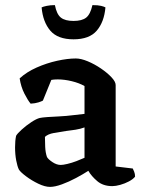

<svg xmlns="http://www.w3.org/2000/svg" viewBox="-20 -729 556 752"><path d="M176 3Q156 3 130 -9.5Q104 -22 82 -38.5Q60 -55 54 -65Q48 -77 43.5 -100.5Q39 -124 39 -152Q39 -178 43 -197Q47 -205 64.5 -221Q82 -237 102.5 -250.5Q123 -264 136 -267Q145 -269 165.5 -270.5Q186 -272 210 -273Q227 -274 239.5 -275Q252 -276 267.5 -278Q283 -280 311 -283V-392Q290 -404 261 -411Q232 -418 206 -418Q199 -418 192 -417.5Q185 -417 181 -416L148 -335Q143 -332 130.5 -328Q118 -324 100 -323Q89 -336 75.5 -362.5Q62 -389 57 -422Q84 -447 123.5 -464.5Q163 -482 204 -491Q245 -500 277 -500Q297 -500 323.5 -489Q350 -478 375 -461Q400 -444 416.5 -426.5Q433 -409 433 -396V-77L500 -69Q502 -65 505.5 -56.5Q509 -48 509 -37Q501 -27 485 -18.5Q469 -10 451 -5Q433 0 420 0Q384 0 361 -19.5Q338 -39 326 -60Q306 -47 278 -32Q250 -17 222.5 -7Q195 3 176 3ZM218 -83Q227 -83 244 -87Q261 -91 279.5 -98Q298 -105 311 -111V-230Q295 -224 276 -221Q257 -218 239 -216Q213 -212 190.5 -208Q168 -204 156 -193Q156 -177 157 -154Q158 -131 164 -114Q169 -105 185.5 -94Q202 -83 218 -83ZM268 -575Q206 -575 177 -609Q148 -643 143 -700Q149 -703 163 -706Q177 -709 195 -709Q202 -673 218.5 -660Q235 -647 268 -647Q301 -647 317.5 -660Q334 -673 342 -709Q364 -709 376 -706Q388 -703 393 -700Q388 -643 359 -609Q330 -575 268 -575Z"/></svg>

Font: Texturina 72pt
Style: Bold
Weight: 700
Designer: Guillermo Torres Carreño
Foundry: Omnibus-Type
Version: Version 1.002; ttfautohint (v1.8.3)